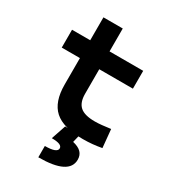

<svg xmlns="http://www.w3.org/2000/svg" viewBox="-215 -787 1016 1134"><g transform="rotate(30 293.0 -220.0)"><path d="M402.8 9.8Q269.2 9.8 209.5 -43.9Q149.9 -97.7 149.9 -215.8V-283.2H281.7V-228.5Q281.7 -169.3 312.2 -142.5Q342.7 -115.7 412.6 -115.7Q435.1 -115.7 460.6 -118.4Q486.2 -121.1 519 -125.5L530.8 -2Q498.5 3.9 467.9 6.8Q437.3 9.8 402.8 9.8ZM149.9 -252.4V-673.8H281.7V-252.4ZM25.9 -396V-517.6H511.2V-396ZM230 234.4V157.2Q272 157.2 292.7 149.2Q313.5 141.1 313.5 126Q313.5 111.3 296.1 104Q278.8 96.7 242.7 96.7L276.4 -2.9L375 2.4L362.8 52.7Q401.4 61.5 420.2 80.6Q439 99.6 439 130.4Q439 182.1 387 208.3Q335 234.4 230 234.4Z"/></g></svg>

Font: Cascadia Code
Style: Regular
Weight: 400
Monospace: yes
Designer: Aaron Bell
Foundry: Saja Typeworks
Version: Version 2106.017